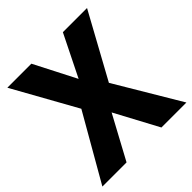

<svg xmlns="http://www.w3.org/2000/svg" viewBox="-190 -857 1000 1000"><g transform="rotate(-45 310.0 -357.0)"><path d="M619 0 406 -358 601 -714H423L309 -484L191 -714H14L209 -364L0 0H178L307 -239L435 0Z"/></g></svg>

Font: Noto Sans Thai SemCond ExtBd
Style: Regular
Weight: 800
Width: 4
Designer: Monotype Design Team
Foundry: Monotype Imaging Inc.
Version: Version 2.002